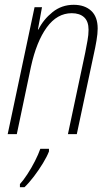

<svg xmlns="http://www.w3.org/2000/svg" viewBox="-20 -559 465 800"><path d="M12 0 124 -529H155L138 -436H140Q161 -478 199 -508.5Q237 -539 287 -539Q333 -539 360 -514Q387 -489 387 -440Q387 -419 382 -389.5Q377 -360 371 -334L300 0H263L335 -339Q340 -365 344.5 -389.5Q349 -414 349 -435Q349 -470 330.5 -487Q312 -504 279 -504Q218 -504 175 -445Q132 -386 109 -281L50 0ZM63 208Q77 193 94 167Q111 141 125.5 112.5Q140 84 148 61H184V72Q176 93 159 121Q142 149 121.5 176Q101 203 82 221H63Z"/></svg>

Font: Noto Sans Condensed ExtraLight
Style: Italic
Weight: 200
Width: 3
Italic angle: -12°
Designer: Monotype Design Team
Foundry: Monotype Imaging Inc.
Version: Version 2.013; ttfautohint (v1.8.4.7-5d5b)